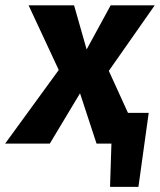

<svg xmlns="http://www.w3.org/2000/svg" viewBox="-68 -552 615 738"><path d="M41.9 -531.6H216.7L265 -362L350.3 -279.6L477.7 0H303.1L239.6 -193.4L157.8 -283ZM357.4 -531.6H526.8L350.3 -279.6L239.6 -193.4L123.4 0H-48.3L157.8 -283L265 -362ZM324.9 -118.2H503.6L464.1 166.3H355L360.3 0H322.7Z"/></svg>

Font: Fira Sans Variable
Style: Italic
Weight: 397
Italic angle: -8°
Designer: Carrois Corporate & Edenspiekermann AG
Foundry: Carrois Corporate GbR & Edenspiekermann AG
Version: Version 4.202